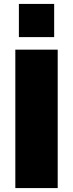

<svg xmlns="http://www.w3.org/2000/svg" viewBox="-20 -958 372 978"><path d="M76.2 -769V-938H255.9V-769ZM58.1 0V-705.1H273.9V0Z"/></svg>

Font: Mulish ExtraBlack
Style: Regular
Weight: 1000
Designer: Vernon Adams
Foundry: Vernon Adams
Version: Version 3.603; ttfautohint (v1.8.3)